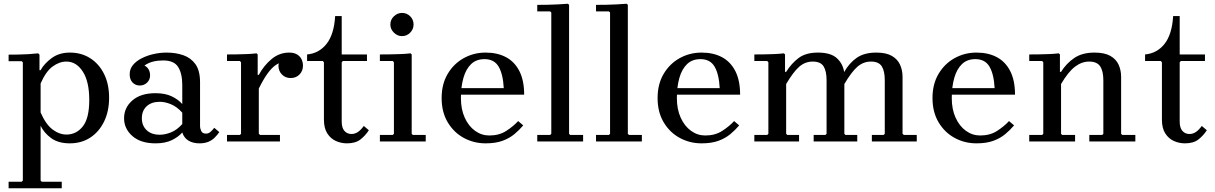

<svg xmlns="http://www.w3.org/2000/svg" viewBox="-20 -756 6490 1026"><path d="M353 -475Q415 -475 462 -445Q509 -415 536 -361Q563 -307 563 -234Q563 -161 536 -106Q509 -51 462 -20.5Q415 10 353 10Q292 10 254 -17.5Q216 -45 197 -84V209L203 215H310V250H26V215H96L102 209V-423L96 -429H26V-464Q52 -464 78.5 -464.5Q105 -465 131.5 -466.5Q158 -468 184 -471L191 -464V-381H197Q216 -416 256 -445.5Q296 -475 353 -475ZM335 -37Q388 -37 422.5 -80.5Q457 -124 457 -222Q457 -320 422.5 -373.5Q388 -427 335 -427Q297 -427 261 -400.5Q225 -374 197 -310V-155Q225 -91 261 -64Q297 -37 335 -37Z M1046 10Q1012 10 988 -4Q964 -18 954 -48V-301Q954 -363 932 -398Q910 -433 852 -433Q823 -433 798.5 -427Q774 -421 752 -406Q768 -397 775 -383.5Q782 -370 782 -353Q782 -330 766 -314.5Q750 -299 727 -299Q704 -299 688.5 -315Q673 -331 673 -359Q673 -387 690 -408Q707 -429 736 -444Q765 -459 800 -467Q835 -475 870 -475Q919 -475 959.5 -461Q1000 -447 1024.5 -413Q1049 -379 1049 -316V-83Q1049 -69 1055.5 -55.5Q1062 -42 1081 -42Q1094 -42 1104.5 -51Q1115 -60 1125 -73L1152 -50Q1140 -33 1125.5 -19Q1111 -5 1091.5 2.5Q1072 10 1046 10ZM811 10Q732 10 687.5 -29Q643 -68 643 -124Q643 -181 687.5 -219.5Q732 -258 811 -258Q863 -258 898 -241Q933 -224 954 -200V-154Q925 -186 893.5 -199Q862 -212 834 -212Q789 -212 763.5 -188Q738 -164 738 -124Q738 -85 763.5 -60.5Q789 -36 834 -36Q862 -36 893.5 -48.5Q925 -61 954 -93V-48Q933 -24 898 -7Q863 10 811 10Z M1363 -356Q1390 -406 1431.5 -440.5Q1473 -475 1525 -475Q1551 -475 1567.5 -465Q1584 -455 1591.5 -439Q1599 -423 1599 -405Q1599 -377 1580.5 -358Q1562 -339 1533 -339Q1505 -339 1486.5 -358Q1468 -377 1468 -405Q1468 -417 1474.5 -431.5Q1481 -446 1488 -453L1487 -425Q1468 -419 1449.5 -405.5Q1431 -392 1410 -363.5Q1389 -335 1363 -283ZM1363 -41 1370 -35H1476V0H1193V-35H1262L1268 -41V-423L1262 -430H1193V-465Q1219 -465 1245.5 -465.5Q1272 -466 1298.5 -467Q1325 -468 1351 -471L1357 -465V-356H1363Z M1924 -83 1951 -60Q1933 -32 1906.5 -11Q1880 10 1834 10Q1803 10 1775 -2.5Q1747 -15 1729 -43Q1711 -71 1711 -117V-423L1705 -430H1621V-465Q1685 -471 1725 -521.5Q1765 -572 1771 -670H1806V-465H1941V-430H1812L1806 -423V-106Q1806 -73 1820.5 -56.5Q1835 -40 1858 -40Q1877 -40 1893 -51Q1909 -62 1924 -83Z M2010 0V-35H2079L2085 -41V-423L2079 -430H2010V-465Q2036 -465 2064 -465.5Q2092 -466 2120 -467Q2148 -468 2174 -471L2180 -465V-41L2186 -35H2255V0ZM2128 -563Q2104 -563 2085 -581.5Q2066 -600 2066 -625Q2066 -651 2085 -669Q2104 -687 2128 -687Q2154 -687 2172 -669Q2190 -651 2190 -625Q2190 -600 2172 -581.5Q2154 -563 2128 -563Z M2595 -32Q2647 -32 2684.5 -56Q2722 -80 2749 -109L2776 -86Q2755 -61 2728.5 -39Q2702 -17 2665 -3.5Q2628 10 2575 10Q2512 10 2458.5 -19Q2405 -48 2372.5 -102.5Q2340 -157 2340 -232Q2340 -307 2372.5 -361.5Q2405 -416 2458.5 -445.5Q2512 -475 2575 -475Q2638 -475 2684 -450.5Q2730 -426 2755.5 -376Q2781 -326 2781 -250H2430V-285H2672Q2668 -360 2644.5 -400Q2621 -440 2569 -440Q2525 -440 2497.5 -413.5Q2470 -387 2456.5 -340Q2443 -293 2443 -232Q2443 -172 2463.5 -127Q2484 -82 2518.5 -57Q2553 -32 2595 -32Z M2851 0V-35H2920L2926 -41V-689L2920 -695H2851V-730Q2877 -730 2904.5 -730.5Q2932 -731 2960.5 -732.5Q2989 -734 3015 -736L3021 -730V-41L3027 -35H3096V0Z M3165 0V-35H3234L3240 -41V-689L3234 -695H3165V-730Q3191 -730 3218.5 -730.5Q3246 -731 3274.5 -732.5Q3303 -734 3329 -736L3335 -730V-41L3341 -35H3410V0Z M3749 -32Q3801 -32 3838.5 -56Q3876 -80 3903 -109L3930 -86Q3909 -61 3882.5 -39Q3856 -17 3819 -3.5Q3782 10 3729 10Q3666 10 3612.5 -19Q3559 -48 3526.5 -102.5Q3494 -157 3494 -232Q3494 -307 3526.5 -361.5Q3559 -416 3612.5 -445.5Q3666 -475 3729 -475Q3792 -475 3838 -450.5Q3884 -426 3909.5 -376Q3935 -326 3935 -250H3584V-285H3826Q3822 -360 3798.5 -400Q3775 -440 3723 -440Q3679 -440 3651.5 -413.5Q3624 -387 3610.5 -340Q3597 -293 3597 -232Q3597 -172 3617.5 -127Q3638 -82 3672.5 -57Q3707 -32 3749 -32Z M4810 -35H4879V0H4639V-35H4702L4708 -41V-327Q4708 -376 4692 -401.5Q4676 -427 4634 -427Q4594 -427 4562.5 -400Q4531 -373 4492 -307V-41L4498 -35H4561V0H4328V-35H4391L4397 -41V-327Q4397 -376 4381 -401.5Q4365 -427 4323 -427Q4283 -427 4251.5 -400Q4220 -373 4181 -307V-41L4187 -35H4250V0H4011V-35H4080L4086 -41V-423L4080 -430H4011V-465Q4037 -465 4063.5 -465.5Q4090 -466 4116.5 -467Q4143 -468 4169 -471L4175 -465V-372H4181Q4209 -417 4247.5 -446Q4286 -475 4351 -475Q4419 -475 4451.5 -445.5Q4484 -416 4491 -371Q4518 -419 4558 -447Q4598 -475 4663 -475Q4715 -475 4745.5 -457.5Q4776 -440 4789.5 -410.5Q4803 -381 4803 -345V-41Z M5218 -32Q5270 -32 5307.5 -56Q5345 -80 5372 -109L5399 -86Q5378 -61 5351.5 -39Q5325 -17 5288 -3.5Q5251 10 5198 10Q5135 10 5081.5 -19Q5028 -48 4995.5 -102.5Q4963 -157 4963 -232Q4963 -307 4995.5 -361.5Q5028 -416 5081.5 -445.5Q5135 -475 5198 -475Q5261 -475 5307 -450.5Q5353 -426 5378.5 -376Q5404 -326 5404 -250H5053V-285H5295Q5291 -360 5267.5 -400Q5244 -440 5192 -440Q5148 -440 5120.5 -413.5Q5093 -387 5079.5 -340Q5066 -293 5066 -232Q5066 -172 5086.5 -127Q5107 -82 5141.5 -57Q5176 -32 5218 -32Z M5971 -41 5977 -35H6047V0H5801V-35H5870L5876 -41V-327Q5876 -376 5859 -401.5Q5842 -427 5800 -427Q5761 -427 5725 -400Q5689 -373 5650 -307V-41L5656 -35H5725V0H5480V-35H5549L5555 -41V-423L5549 -430H5480V-465Q5506 -465 5532.5 -465.5Q5559 -466 5585.5 -467Q5612 -468 5638 -471L5644 -465V-372H5650Q5678 -417 5720.5 -446Q5763 -475 5829 -475Q5882 -475 5913 -457.5Q5944 -440 5957.5 -410.5Q5971 -381 5971 -345Z M6402 -83 6429 -60Q6411 -32 6384.5 -11Q6358 10 6312 10Q6281 10 6253 -2.5Q6225 -15 6207 -43Q6189 -71 6189 -117V-423L6183 -430H6099V-465Q6163 -471 6203 -521.5Q6243 -572 6249 -670H6284V-465H6419V-430H6290L6284 -423V-106Q6284 -73 6298.5 -56.5Q6313 -40 6336 -40Q6355 -40 6371 -51Q6387 -62 6402 -83Z"/></svg>

Font: Brygada 1918 Medium
Style: Regular
Weight: 500
Designer: Mateusz Machalski | Borys Kosmynka | Przemek Hoffer
Foundry: NIEPODLEGLA 2018
Version: Version 3.006